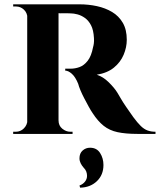

<svg xmlns="http://www.w3.org/2000/svg" viewBox="-20 -620 740 889"><path d="M241 -600H348Q390 -600 429 -591.5Q468 -583 499 -564.5Q530 -546 548.5 -514.5Q567 -483 567 -436Q567 -401 552.5 -366.5Q538 -332 507.5 -307Q477 -282 428 -274Q457 -265 483.5 -239Q510 -213 524 -190Q529 -182 539 -164.5Q549 -147 564.5 -124.5Q580 -102 597 -78Q617 -51 632 -36.5Q647 -22 663 -16Q679 -10 700 -10V0H616Q562 0 524.5 -8Q487 -16 460 -37.5Q433 -59 409 -96Q400 -109 390 -127.5Q380 -146 370 -165Q360 -184 352.5 -202Q345 -220 342 -232Q329 -264 312.5 -278.5Q296 -293 282 -293V-302Q282 -302 289 -302Q296 -302 307 -302Q328 -302 348.5 -309.5Q369 -317 386 -338.5Q403 -360 411 -402Q413 -408 414.5 -419Q416 -430 415 -444Q413 -481 401.5 -503Q390 -525 373 -537Q356 -549 338.5 -553.5Q321 -558 308 -558Q289 -559 273.5 -558.5Q258 -558 250 -559Q249 -559 247 -569.5Q245 -580 243 -590Q241 -600 241 -600ZM251 -600V0H106V-600ZM109 -63 113 0H41V-10Q42 -10 46.5 -10Q51 -10 53 -10Q75 -10 90.5 -25.5Q106 -41 107 -63ZM109 -538H107Q106 -561 90.5 -575.5Q75 -590 54 -590Q51 -590 46.5 -590Q42 -590 41 -590V-600H113ZM249 -63H251Q251 -38 268.5 -24Q286 -10 305 -10Q305 -10 309.5 -10Q314 -10 316 -10V0H244ZM348 113Q348 90 362.5 77Q377 64 397 64Q428 64 443.5 88.5Q459 113 459 144Q459 190 428.5 219Q398 248 351 249L348 239Q364 233 373.5 221Q383 209 383 194Q383 184 379.5 174.5Q376 165 367 156Q359 147 353.5 136Q348 125 348 113Z"/></svg>

Font: Cinzel
Style: Bold
Weight: 700
Designer: Natanael Gama
Version: Version 2.000